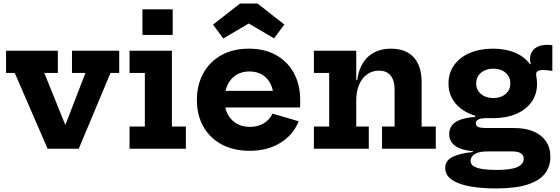

<svg xmlns="http://www.w3.org/2000/svg" viewBox="-20 -836 3148 1079"><path d="M384.5 -551H650V-426H601L422.5 0H247.5L63 -426H14V-551H305V-426H229L401 0L298.5 -136H390.5L296 0L460 -426H384.5Z M946 -125H1024.5V0H708V-125H794V-426H708V-551H946ZM780.5 -783.5H950.5V-639.5H780.5Z M1383.5 11.5Q1292 11.5 1225.2 -24.8Q1158.5 -61 1122.5 -125.2Q1086.5 -189.5 1086.5 -274Q1086.5 -359 1122.5 -424.2Q1158.5 -489.5 1224 -526Q1289.5 -562.5 1378.5 -562.5Q1467.5 -562.5 1532.2 -526Q1597 -489.5 1632 -424.5Q1667 -359.5 1667 -273.5Q1667 -259.5 1667 -249.5Q1667 -239.5 1666 -232H1516Q1517.5 -243 1517.8 -254.5Q1518 -266 1518 -280.5Q1518 -326.5 1502 -361.2Q1486 -396 1455.2 -415.2Q1424.5 -434.5 1381 -434.5Q1339 -434.5 1307.5 -414.8Q1276 -395 1258.8 -358.8Q1241.5 -322.5 1241.5 -274Q1241.5 -229.5 1259 -195.5Q1276.5 -161.5 1308.2 -142.2Q1340 -123 1384.5 -123Q1430 -123 1462.8 -143.2Q1495.5 -163.5 1511.5 -197.5L1658.5 -154.5Q1627.5 -77.5 1555.2 -33Q1483 11.5 1383.5 11.5ZM1183 -232V-325.5H1576.5L1593 -232ZM1427.5 -816 1578 -698 1520 -620.5 1378 -704 1235 -620 1177 -697.5 1328.5 -816Z M1982 -125H2052.5V0H1744V-125H1830V-426H1744V-551H1982ZM2197.5 -125V-336.5Q2197.5 -383.5 2175.2 -411.2Q2153 -439 2109.5 -439Q2072.5 -439 2043.8 -418.8Q2015 -398.5 1998.5 -360.8Q1982 -323 1982 -271L1955.5 -386.5H1987.5Q1995.5 -445 2020.8 -484Q2046 -523 2085.8 -542.8Q2125.5 -562.5 2177 -562.5Q2260.5 -562.5 2305 -513.8Q2349.5 -465 2349.5 -374V-125H2429V0H2127V-125Z M2766.5 223Q2684.5 223 2620.2 211.2Q2556 199.5 2519 174Q2482 148.5 2482 107Q2482 65.5 2525.2 45Q2568.5 24.5 2637.5 18.5V4L2725 15Q2684.5 14.5 2662.8 23Q2641 31.5 2632.8 43.8Q2624.5 56 2624.5 67.5Q2624.5 88 2643.2 99Q2662 110 2695 114.5Q2728 119 2770.5 119Q2851.5 119 2887.2 103Q2923 87 2923 56Q2923 15 2859 15H2672.5Q2595 15 2549.8 -9.2Q2504.5 -33.5 2504.5 -82Q2504.5 -126.5 2541 -150.2Q2577.5 -174 2650.5 -179V-201L2752 -172H2710.5Q2683 -172 2668.5 -164.8Q2654 -157.5 2654 -142.5Q2654 -128 2668.2 -122.2Q2682.5 -116.5 2711 -116.5H2870.5Q2931.5 -116.5 2977 -97.8Q3022.5 -79 3047.8 -42.8Q3073 -6.5 3073 46Q3073 99 3043 138.8Q3013 178.5 2945.8 200.8Q2878.5 223 2766.5 223ZM2752 -172Q2678 -172 2621.2 -196.2Q2564.5 -220.5 2532.5 -264.2Q2500.5 -308 2500.5 -367Q2500.5 -426 2532 -470Q2563.5 -514 2619.8 -538.2Q2676 -562.5 2750.5 -562.5Q2823 -562.5 2877.8 -538.5Q2932.5 -514.5 2961.5 -470.5Q2980 -447 2989 -420.8Q2998 -394.5 2998 -364.5Q2998 -306 2967 -262.8Q2936 -219.5 2880.8 -195.8Q2825.5 -172 2752 -172ZM2752.5 -285Q2780.5 -285 2802 -295.2Q2823.5 -305.5 2835.8 -323.8Q2848 -342 2848 -367Q2848 -392 2835.8 -410.8Q2823.5 -429.5 2802 -439.8Q2780.5 -450 2752.5 -450Q2724.5 -450 2702.8 -439.8Q2681 -429.5 2668.5 -410.8Q2656 -392 2656 -367Q2656 -342 2668.5 -323.8Q2681 -305.5 2702.8 -295.2Q2724.5 -285 2752.5 -285ZM2998 -364.5 2963 -423.5 2936 -464 2963 -476.5Q2960.5 -482.5 2959.5 -489.2Q2958.5 -496 2958.5 -502.5Q2958.5 -529 2970.5 -547.2Q2982.5 -565.5 3004.2 -574.8Q3026 -584 3055 -584Q3063.5 -584 3070.8 -583.5Q3078 -583 3084 -582V-437.5Q3069 -440 3055.5 -441.2Q3042 -442.5 3032.5 -442.5Q3018 -442.5 3009.2 -439.8Q3000.5 -437 2996.8 -431.8Q2993 -426.5 2993 -419Q2993 -413.5 2994.2 -405.8Q2995.5 -398 2996.8 -387.2Q2998 -376.5 2998 -364.5Z"/></svg>

Font: Hepta Slab ExtraLight
Style: Bold
Weight: 700
Version: Version 1.102